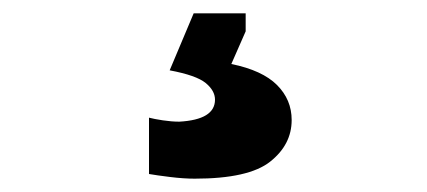

<svg xmlns="http://www.w3.org/2000/svg" viewBox="-20 -47 640 288"><path d="M272 221Q255.5 221 235.2 218.5Q215 216 203.5 214V129.5Q211 131.5 224.2 133.5Q237.5 135.5 249 135.5Q302.5 132.5 302.5 102.5Q302.5 89 288.5 77.5Q274.5 66 234.5 58.5L270.5 -27H348.5V0L327 49Q373.5 58.5 395.5 80.5Q417.5 102.5 417.5 133Q417.5 170 385.2 195.5Q353 221 272 221Z"/></svg>

Font: Commissioner Flair
Style: Bold
Weight: 700
Designer: Kostas Bartsokas
Foundry: Kostas Bartsokas
Version: Version 1.000; ttfautohint (v1.8.3)